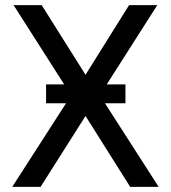

<svg xmlns="http://www.w3.org/2000/svg" viewBox="-20 -731 667 751"><path d="M470.7 -327.1V-400.9H397.5L595.2 -710.9H484.9L314.5 -438.5L143.1 -710.9H33.2L231 -400.9H160.2V-327.1H238.3L27.8 0H138.7L314.5 -277.3L489.3 0H600.6L390.6 -327.1Z"/></svg>

Font: FAU Chimera
Style: Regular
Weight: 400
Version: Version 1.002;hotconv 1.0.117;makeotfexe 2.5.65602